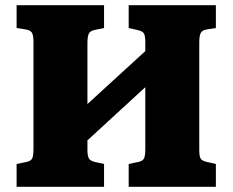

<svg xmlns="http://www.w3.org/2000/svg" viewBox="-20 -720 897 740"><path d="M44 0V-88L78 -95Q97 -98 103 -107.5Q109 -117 109 -146V-558Q109 -584 103 -594Q97 -604 76 -607L44 -612V-700H381V-612L347 -605Q329 -602 323 -591.5Q317 -581 317 -554V-319L540 -523V-558Q540 -583 534 -592Q528 -601 507 -605L476 -612V-700H812V-612L779 -607Q760 -604 754 -593.5Q748 -583 748 -556V-142Q748 -115 754.5 -107Q761 -99 781 -95L812 -88V0H476V-88L509 -95Q528 -98 534 -107.5Q540 -117 540 -146V-384L317 -179V-142Q317 -117 323.5 -108Q330 -99 349 -95L381 -88V0Z"/></svg>

Font: Literata 12pt ExtraBold
Style: Regular
Weight: 800
Designer: Latin by Veronika Burian and Jose Scaglione. Greek by Irene Vlachou. Cyrillic by Vera Evstafieva.
Foundry: TypeTogether
Version: Version 3.002